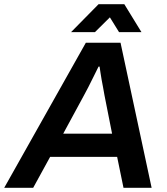

<svg xmlns="http://www.w3.org/2000/svg" viewBox="-60 -888 789 908"><path d="M-40 0 346 -686H510L657 0H524L494 -146H177L97 0ZM239 -256H470L434 -438Q431 -456 427.5 -474.5Q424 -493 420.5 -511.5Q417 -530 415 -545.5Q413 -561 411 -573H406Q396 -553 383 -526.5Q370 -500 357.5 -475.5Q345 -451 336 -435ZM276 -736 406 -868H528L609 -736H503L438 -841L494 -840L389 -736Z"/></svg>

Font: Archivo SemiBold SemiBold
Style: Italic
Weight: 600
Italic angle: -10°
Version: Version 2.001